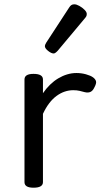

<svg xmlns="http://www.w3.org/2000/svg" viewBox="-20 -859 485 894"><path d="M136 15Q115 15 104.5 8.5Q94 2 94 -11V-489Q94 -502 104.5 -508.5Q115 -515 136 -515Q158 -515 169 -508.5Q180 -502 180 -489V-425Q195 -447 213 -464.5Q231 -482 251 -494Q271 -506 292.5 -512.5Q314 -519 336 -519Q359 -519 380.5 -513Q402 -507 413 -499Q424 -491 427 -481Q430 -471 419 -451Q412 -436 401 -431Q390 -426 374 -430Q363 -433 350.5 -436Q338 -439 321 -439Q301 -439 281.5 -432.5Q262 -426 243.5 -412.5Q225 -399 209 -378Q193 -357 180 -329V-11Q180 2 169 8.5Q158 15 136 15ZM230 -610Q219 -610 204 -622Q189 -634 189 -644Q189 -647 190 -650Q191 -653 195 -660L302 -824Q307 -832 312.5 -835.5Q318 -839 326 -839Q336 -839 349.5 -831.5Q363 -824 373.5 -813.5Q384 -803 384 -794Q384 -787 381.5 -782.5Q379 -778 372 -770L249 -623Q237 -610 230 -610Z"/></svg>

Font: Playwrite BE WAL
Style: Regular
Weight: 400
Designer: Veronika Burian, José Scaglione
Foundry: TypeTogether
Version: Version 1.002